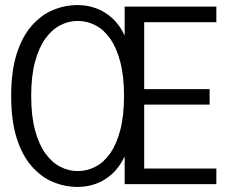

<svg xmlns="http://www.w3.org/2000/svg" viewBox="-20 -726 890 757"><path d="M833 -700V-638.5H548.5V-374.5H806.5V-313.5H548.5V-61.5H833V0H471.5V-109Q451.5 -67.5 422.8 -41Q394 -14.5 359.2 -1.8Q324.5 11 286.5 11Q234.5 11 187.2 -9.2Q140 -29.5 103 -72.8Q66 -116 45 -184.2Q24 -252.5 24 -348Q24 -443 45 -511Q66 -579 103 -622.2Q140 -665.5 187.2 -685.8Q234.5 -706 286.5 -706Q324.5 -706 359.2 -693.2Q394 -680.5 422.8 -654.2Q451.5 -628 471.5 -586V-700ZM286.5 -51.5Q323 -51.5 356 -68.5Q389 -85.5 414.2 -121.2Q439.5 -157 454.2 -213.2Q469 -269.5 469 -348Q469 -426 454.2 -482Q439.5 -538 414.2 -573.8Q389 -609.5 356 -626.5Q323 -643.5 286.5 -643.5Q250.5 -643.5 217.5 -626.5Q184.5 -609.5 158.8 -573.8Q133 -538 118 -482Q103 -426 103 -348Q103 -269.5 118 -213.2Q133 -157 158.8 -121.2Q184.5 -85.5 217.5 -68.5Q250.5 -51.5 286.5 -51.5Z"/></svg>

Font: Trispace Thin Light
Style: Regular
Weight: 300
Version: Version 1.210